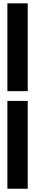

<svg xmlns="http://www.w3.org/2000/svg" viewBox="-20 -982 211 1153"><path d="M146.5 -961.9V-434.6H24.4V-961.9ZM146.5 -376V151.4H24.4V-376Z"/></svg>

Font: Gap Sans
Style: Black
Weight: 400
Designer: Alexandre Liziard and Etienne Ozeray
Foundry: Interstices.io
Version: Version 1.6.1 - December 3. 2014